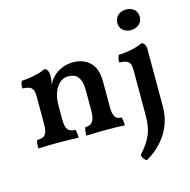

<svg xmlns="http://www.w3.org/2000/svg" viewBox="-131 -823 1189 1201"><g transform="rotate(-15 463.5 -223.0)"><path d="M787 -562C831 -562 862 -591 862 -627C862 -669 835 -695 789 -695C749 -695 716 -669 716 -626C716 -590 745 -562 787 -562ZM535 -137V-299C535 -419 463 -462 383 -462C316 -462 265 -427 241 -395C230 -382 225 -370 219 -358C225 -381 227 -401 227 -417C227 -448 217 -461 202 -467C171 -451 103 -435 46 -433C38 -420 36 -404 36 -386C101 -383 110 -362 110 -310V-137C110 -70 94 -50 42 -50C37 -37 36 -19 36 3C65 1 125 0 169 0C212 0 268 2 297 3C297 -18 296 -34 290 -50C245 -50 227 -69 227 -137V-222C227 -335 281 -385 332 -385C383 -385 417 -358 417 -269V-140C417 -71 396 -50 354 -50C348 -35 347 -18 347 3C378 2 436 0 478 0C521 0 566 1 596 3C596 -19 594 -35 589 -50C551 -50 535 -69 535 -137ZM830 -467C804 -450 723 -433 674 -433C666 -420 664 -404 664 -386C729 -384 738 -362 738 -315V-24C738 73 717 127 644 208C646 227 658 242 673 249C756 203 856 106 856 -47V-420C856 -448 845 -461 830 -467Z"/></g></svg>

Font: Vollkorn Semibold
Style: Regular
Weight: 600
Designer: Friedrich Althausen
Foundry: Friedrich Althausen
Version: Version 4.015;PS 004.015;hotconv 1.0.88;makeotf.lib2.5.64775